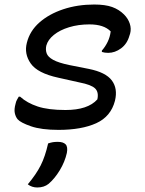

<svg xmlns="http://www.w3.org/2000/svg" viewBox="-20 -564 640 850"><path d="M397 -544Q446 -544 476.5 -533Q507 -522 529 -500Q547 -482 554.5 -459.5Q562 -437 556 -415L553 -406Q543 -370 516 -350Q489 -330 459 -330Q443 -330 431 -334V-340Q446 -357 456.5 -378.5Q467 -400 470 -425Q440 -456 376 -456Q327 -456 286 -443.5Q245 -431 218.5 -409.5Q192 -388 185 -362Q181 -344 186.5 -328Q192 -312 215.5 -299Q239 -286 287 -276L373 -259Q448 -244 475 -208Q502 -172 489 -118Q471 -48 406 -18.5Q341 11 239 11Q163 11 117 -5Q71 -21 58 -36Q49 -47 45.5 -63.5Q42 -80 49 -105Q51 -115 55 -122Q59 -129 63 -136H69Q100 -108 147 -92.5Q194 -77 270 -77Q369 -77 411 -124Q418 -156 401 -172.5Q384 -189 332 -199L238 -220Q146 -240 116 -283Q86 -326 99 -375Q112 -427 154.5 -464.5Q197 -502 260 -523Q323 -544 397 -544ZM193 71Q205 67 214 65.5Q223 64 236 64Q260 64 270.5 75Q281 86 276 113Q267 153 244.5 190Q222 227 195 250Q175 266 145 266Q121 266 103 252Q140 208 160 168.5Q180 129 193 71Z"/></svg>

Font: Recursive Mn Csl St
Style: Italic
Weight: 400
Italic angle: -15°
Monospace: yes
Version: Version 1.079;hotconv 1.0.112;makeotfexe 2.5.65598; ttfautoh